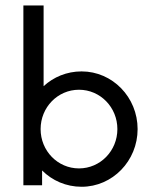

<svg xmlns="http://www.w3.org/2000/svg" viewBox="-20 -687 568 712"><path d="M282.6 5.6C397.2 5.6 490.3 -90.3 490.3 -208.3C490.3 -326.4 397.2 -422.2 282.6 -422.2C227.8 -422.2 178.5 -401.4 141.7 -367.4V-666.7H66.7V0H136.1V-54.9C173.6 -17.4 225 5.6 282.6 5.6ZM272.9 -62.5C193.8 -62.5 130.6 -127.8 130.6 -208.3C130.6 -288.9 193.8 -354.2 272.9 -354.2C352.1 -354.2 415.3 -288.9 415.3 -208.3C415.3 -127.8 352.1 -62.5 272.9 -62.5Z"/></svg>

Font: Afacad
Style: Regular
Weight: 400
Designer: Kristian Moeller
Foundry: Dicotype
Version: Version 1.000